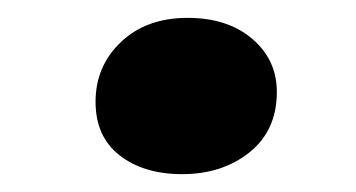

<svg xmlns="http://www.w3.org/2000/svg" viewBox="-20 -178 399 215"><path d="M87 -64Q87 -104 115.5 -131Q144 -158 190 -158Q235 -158 262.5 -134.5Q290 -111 290 -75Q290 -32 259.5 -7.5Q229 17 184 17Q141 17 114 -4Q87 -25 87 -64Z"/></svg>

Font: Literata 7pt
Style: Bold Italic
Weight: 700
Italic angle: -2°
Designer: Latin by Veronika Burian and Jose Scaglione. Greek by Irene Vlachou. Cyrillic by Vera Evstafieva
Foundry: TypeTogether
Version: Version 3.002